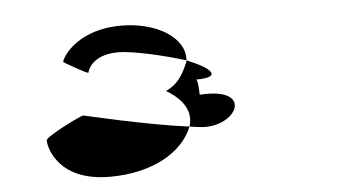

<svg xmlns="http://www.w3.org/2000/svg" viewBox="-39 -607 987 548"><g transform="rotate(-5 455.0 -332.5)"><path d="M85 -239C83 -228 100 -119 256 -119C377 -119 466 -170 494 -242C376 -257 195 -300 195 -300C187 -300 87 -250 85 -239ZM152 -456C152 -456 213 -420 220 -420C220 -420 229 -471 310 -471C348 -471 435 -452 502 -431C507 -498 423 -546 325 -546C187 -546 145 -456 152 -456ZM436 -349C469 -330 504 -298 497 -254C496 -250 496 -246 494 -242C514 -239 528 -237 539 -237C635 -237 682 -340 532 -330C530 -320 532 -374 524 -374C604 -374 569 -404 502 -431L501 -426C486 -392 473 -366 436 -349Z"/></g></svg>

Font: Ampere
Style: SuExtIta
Weight: 400
Version: Version 1